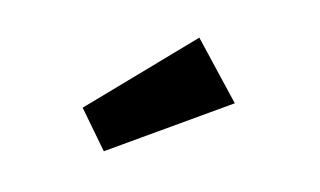

<svg xmlns="http://www.w3.org/2000/svg" viewBox="-50 -1355 948 568"><g transform="rotate(10 424.5 -1071.0)"><path d="M204 -997 288 -881 645 -1088 508 -1261Z"/></g></svg>

Font: Poland Can Into
Style: BigWritings
Weight: 700
Foundry: Cannot Into Space Fonts
Version: Version 0.92